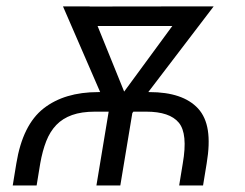

<svg xmlns="http://www.w3.org/2000/svg" viewBox="-20 -565 748 585"><path d="M18.8 0 29.8 -67.1Q49 -184.7 112.9 -234.7Q176.5 -284.4 279.1 -284.4H285.2L171.9 -545.5H253.2V-545.1L548.7 -545.5H631L431.8 -284.4H435.4Q537.3 -284.4 583.5 -234.4Q606.9 -208.8 613.3 -167.8Q619.7 -126.8 609.7 -67.1L598.7 0H525.9L536.9 -67.1Q552.6 -157.7 524.9 -191.1Q497.2 -224.8 425.4 -224.8H386.4L383.2 -220.5L346.6 0H273.8L311.1 -224.8H269.2Q228.3 -224.8 199.6 -214.5Q170.8 -204.2 151.6 -184.3Q132.5 -164.4 120.9 -134.9Q109.4 -105.5 102.6 -67.1L91.6 0ZM277.3 -485.8 358.3 -285.9 505 -485.8Z"/></svg>

Font: Inter P Light
Style: Italic
Weight: 300
Italic angle: 9.39999°
Designer: Rasmus Andersson
Foundry: rsms
Version: Version 3.018;git-588b23468